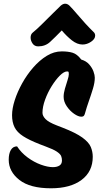

<svg xmlns="http://www.w3.org/2000/svg" viewBox="-20 -1002 563 1035"><path d="M255 13Q142 13 84.5 -32Q27 -77 27 -141Q27 -174 38.5 -193.5Q50 -213 72 -213Q94 -179 128.5 -153.5Q163 -128 200 -114.5Q237 -101 265 -101Q287 -101 300.5 -109.5Q314 -118 314 -137Q314 -150 309.5 -161Q305 -172 286.5 -184.5Q268 -197 227 -212L193 -225Q137 -247 104.5 -268Q72 -289 58.5 -316Q45 -343 45 -381Q45 -417 59.5 -462Q74 -507 99.5 -553Q125 -599 159 -638Q193 -677 232 -701Q271 -725 313 -725Q348 -725 372 -717.5Q396 -710 418 -681Q445 -673 461 -654.5Q477 -636 484 -616.5Q491 -597 491 -583Q491 -557 481 -524Q471 -491 459 -457Q447 -423 439 -394Q437 -385 433 -379Q429 -373 418 -373Q402 -373 379.5 -388.5Q357 -404 340 -429Q323 -454 323 -480Q323 -500 330 -524Q337 -548 344 -569.5Q351 -591 351 -602Q351 -609 350 -613Q349 -617 342 -617Q325 -617 302.5 -594.5Q280 -572 258.5 -537.5Q237 -503 223 -464.5Q209 -426 209 -394Q209 -377 225.5 -360Q242 -343 286 -326L317 -314Q389 -286 424 -260.5Q459 -235 469.5 -209.5Q480 -184 480 -157Q480 -77 419.5 -32Q359 13 255 13ZM186 -752Q166 -752 155.5 -767.5Q145 -783 145 -799Q145 -816 155 -825Q176 -842 204.5 -870Q233 -898 261.5 -926.5Q290 -955 308 -972Q320 -982 331 -982Q344 -982 355 -971Q370 -956 392.5 -929.5Q415 -903 439.5 -876Q464 -849 484 -830Q493 -822 493 -810Q493 -792 471 -777Q449 -762 425 -762Q396 -762 367.5 -784.5Q339 -807 313 -838Q276 -800 250 -776Q224 -752 186 -752Z"/></svg>

Font: Protest Riot
Style: Regular
Weight: 400
Designer: Octavio Pardo
Foundry: Ashler Design
Version: Version 2.005; ttfautohint (v1.8.4.7-5d5b)